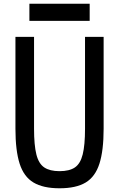

<svg xmlns="http://www.w3.org/2000/svg" viewBox="-20 -998 640 1032"><path d="M300 14Q212 14 160 -17Q108 -48 85.5 -118.5Q63 -189 63 -306V-800H163V-306Q163 -218 175.5 -168Q188 -118 218 -98Q248 -78 300 -78Q353 -78 382.5 -98Q412 -118 424.5 -168Q437 -218 437 -306V-800H537V-306Q537 -189 514.5 -118.5Q492 -48 440.5 -17Q389 14 300 14ZM138 -886V-978H462V-886Z"/></svg>

Font: Victor Mono
Style: Bold
Weight: 700
Monospace: yes
Designer: Rune Bjørnerås
Version: Version 1.561;gftools[0.9.30]